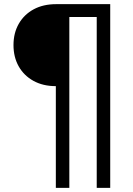

<svg xmlns="http://www.w3.org/2000/svg" viewBox="-20 -725 639 925"><path d="M249 180V-310Q187 -310 141 -335.5Q95 -361 70 -405.5Q45 -450 45 -508Q45 -566 70.5 -610.5Q96 -655 142 -680Q188 -705 251 -705H511V180H446V-643H314V180Z"/></svg>

Font: Winston
Style: Regular
Weight: 400
Designer: Original fonts by Vernon Adams / Changes by Cristiano Sobral
Foundry: Original fonts by Vernon Adams / Changes by Cristiano Sobral
Version: Version 2.503;July 17, 2020;FontCreator 13.0.0.2655 64-bit